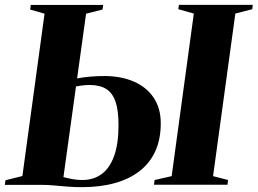

<svg xmlns="http://www.w3.org/2000/svg" viewBox="-36 -763 1064 793"><path d="M302 10Q272 10 243.5 7.8Q215 5.5 188 3Q161 0.5 135.5 0.5H-16L-13.5 -18.5L56.5 -36L148 -706.5L88.5 -723.5L91 -742.5H390L387.5 -723.5L319.5 -706.5L226 -31.5Q245 -26.5 264.8 -23Q284.5 -19.5 303.5 -19.5Q349.5 -19.5 383 -43.5Q416.5 -67.5 435 -117.8Q453.5 -168 453.5 -246.5Q453.5 -307.5 441 -343.5Q428.5 -379.5 402.2 -395.8Q376 -412 334 -412Q315 -412 297.2 -409.2Q279.5 -406.5 265.5 -404V-435Q277 -438.5 297.8 -441.8Q318.5 -445 343.8 -447Q369 -449 394.5 -449Q464 -449 516.5 -426.2Q569 -403.5 598.5 -359.8Q628 -316 628 -254Q628 -188.5 605.8 -139.2Q583.5 -90 541 -56.8Q498.5 -23.5 438.2 -6.8Q378 10 302 10ZM600 0 602.5 -19.5 673 -35.5 764.5 -707 700.5 -725 703 -743H1008L1006 -725L936 -707L844 -35.5L906 -19.5L903.5 0Z"/></svg>

Font: Merriweather 144pt ExtraBold
Style: Italic
Weight: 800
Italic angle: -7.8°
Version: Version 2.101